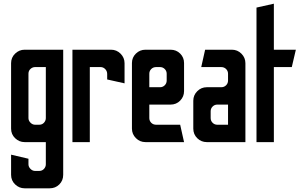

<svg xmlns="http://www.w3.org/2000/svg" viewBox="-20 -769 1631 1039"><path d="M113 250Q84 250 62 229Q40 208 40 177V68L134 90V120Q134 134 145 145Q156 156 170 156H192Q208 156 218 145Q228 134 228 120V0H113Q84 0 62 -21Q40 -42 40 -73V-427Q40 -458 62 -479Q84 -500 113 -500H322V177Q322 208 301 229Q280 250 249 250ZM170 -94H192Q208 -94 218 -105Q228 -116 228 -130V-406H170Q156 -406 145 -396Q134 -386 134 -370V-130Q134 -116 145 -105Q156 -94 170 -94Z M372 0V-500H581Q611 -500 632.5 -478.5Q654 -457 654 -427V-318L560 -339V-369Q560 -384 549.5 -395Q539 -406 524 -406H466V0Z M767 0Q737 0 715.5 -21.5Q694 -43 694 -73V-428Q694 -458 715.5 -479Q737 -500 767 -500H903Q934 -500 955 -479Q976 -458 976 -428V-276Q976 -246 955 -224.5Q934 -203 903 -203H788V-130Q788 -115 798.5 -104.5Q809 -94 825 -94H955L976 0ZM788 -297H846Q861 -297 871.5 -307.5Q882 -318 882 -333V-370Q882 -385 871.5 -395.5Q861 -406 846 -406H825Q809 -406 798.5 -395.5Q788 -385 788 -370Z M1099 0Q1069 0 1047.5 -21Q1026 -42 1026 -73V-224Q1026 -254 1047.5 -275.5Q1069 -297 1099 -297H1177Q1193 -297 1203.5 -307.5Q1214 -318 1214 -333V-370Q1214 -385 1203.5 -395.5Q1193 -406 1177 -406H1069L1090 -500H1235Q1265 -500 1286.5 -478.5Q1308 -457 1308 -427V0ZM1156 -94H1214V-203H1156Q1141 -203 1130.5 -192.5Q1120 -182 1120 -167V-130Q1120 -115 1130.5 -104.5Q1141 -94 1156 -94Z M1368 0V-728L1462 -749V-500H1581L1559 -406H1462V0Z"/></svg>

Font: Odibee Sans
Style: Regular
Weight: 400
Designer: James Barnard - Barnard Co. Limited
Version: Version 2.001; ttfautohint (v1.8.3)